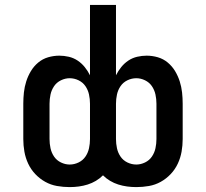

<svg xmlns="http://www.w3.org/2000/svg" viewBox="-20 -755 840 783"><path d="M264 8Q238 8 212.5 3.5Q187 -1 164.5 -13.5Q142 -26 124 -45Q106 -64 95 -87.5Q84 -111 79.5 -136.5Q75 -162 75 -188V-332Q75 -355 77.5 -378Q80 -401 87 -423Q94 -445 106 -465Q118 -485 136 -500Q154 -515 176.5 -521.5Q199 -528 222 -528Q241 -528 260.5 -523.5Q280 -519 296.5 -508Q313 -497 325.5 -481.5Q338 -466 347 -448V-735H453V-448Q462 -466 474.5 -481.5Q487 -497 503.5 -508Q520 -519 539.5 -523.5Q559 -528 578 -528Q601 -528 623.5 -521.5Q646 -515 664 -500Q682 -485 694 -465Q706 -445 713 -423Q720 -401 722.5 -378Q725 -355 725 -332V-188Q725 -162 720.5 -136.5Q716 -111 705 -87.5Q694 -64 676 -45Q658 -26 635.5 -13.5Q613 -1 587.5 3.5Q562 8 536 8Q517 8 498.5 5.5Q480 3 462.5 -2.5Q445 -8 429 -17.5Q413 -27 400 -40Q387 -27 371 -17.5Q355 -8 337.5 -2.5Q320 3 301.5 5.5Q283 8 264 8ZM536 -84Q554 -84 571.5 -92.5Q589 -101 599.5 -116.5Q610 -132 614 -150.5Q618 -169 618 -188V-332Q618 -351 614 -369.5Q610 -388 599.5 -403.5Q589 -419 571.5 -427.5Q554 -436 536 -436Q517 -436 499.5 -427.5Q482 -419 471.5 -403.5Q461 -388 457 -369.5Q453 -351 453 -332V-188Q453 -169 457 -150.5Q461 -132 471.5 -116.5Q482 -101 499.5 -92.5Q517 -84 536 -84ZM264 -84Q283 -84 300.5 -92.5Q318 -101 328.5 -116.5Q339 -132 343 -150.5Q347 -169 347 -188V-332Q347 -351 343 -369.5Q339 -388 328.5 -403.5Q318 -419 300.5 -427.5Q283 -436 264 -436Q246 -436 228.5 -427.5Q211 -419 200.5 -403.5Q190 -388 186 -369.5Q182 -351 182 -332V-188Q182 -169 186 -150.5Q190 -132 200.5 -116.5Q211 -101 228.5 -92.5Q246 -84 264 -84Z"/></svg>

Font: Iosevka Aile Semibold
Style: Regular
Weight: 600
Designer: Belleve Invis
Foundry: Belleve Invis
Version: Version 31.1.0; ttfautohint (v1.8.4)